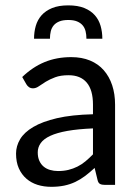

<svg xmlns="http://www.w3.org/2000/svg" viewBox="-20 -703 519 730"><path d="M41 0ZM379.4 0Q366.7 0 359.9 -3.9Q353 -7.8 350.6 -20L339.8 -64.5Q321.3 -47.4 303.5 -33.9Q285.6 -20.5 266.1 -11.2Q246.6 -2 224.1 2.7Q201.7 7.3 174.8 7.3Q147 7.3 122.8 -0.2Q98.6 -7.8 80.3 -23.7Q62 -39.6 51.5 -63.2Q41 -86.9 41 -119.1Q41 -147.5 56.4 -173.6Q71.8 -199.7 106.4 -220.2Q141.1 -240.7 196.8 -253.7Q252.4 -266.6 333.5 -268.6V-305.2Q333.5 -360.8 309.8 -388.9Q286.1 -417 240.7 -417Q210.4 -417 189.7 -409.2Q168.9 -401.4 153.8 -392.1Q138.7 -382.8 127.7 -375Q116.7 -367.2 105.5 -367.2Q96.7 -367.2 90.3 -371.6Q84 -376 80.1 -382.8L64.5 -410.2Q104 -448.2 149.7 -467Q195.3 -485.8 251 -485.8Q291 -485.8 322.3 -472.9Q353.5 -460 374.5 -436Q395.5 -412.1 406.5 -378.9Q417.5 -345.7 417.5 -305.2V0ZM200.7 -52.7Q222.2 -52.7 240.2 -57.1Q258.3 -61.5 274.4 -69.6Q290.5 -77.6 304.9 -89.6Q319.3 -101.6 333.5 -116.2V-214.8Q276.4 -212.4 236.3 -205.3Q196.3 -198.2 171.1 -186.5Q146 -174.8 134.8 -158.9Q123.5 -143.1 123.5 -123.5Q123.5 -105 129.6 -91.6Q135.7 -78.1 146 -69.6Q156.2 -61 170.4 -56.9Q184.6 -52.7 200.7 -52.7ZM239.7 -682.6Q275.9 -682.6 300.8 -672.4Q325.7 -662.1 340.8 -644.8Q356 -627.4 362.5 -604.5Q369.1 -581.5 369.1 -555.7H308.6Q308.6 -571.3 305.4 -584.2Q302.2 -597.2 294.2 -606.7Q286.1 -616.2 272.9 -621.6Q259.8 -627 239.7 -627Q219.2 -627 205.8 -621.6Q192.4 -616.2 184.3 -606.7Q176.3 -597.2 173.1 -584.2Q169.9 -571.3 169.9 -555.7H109.4Q109.4 -581.5 116 -604.5Q122.6 -627.4 137.9 -644.8Q153.3 -662.1 178.2 -672.4Q203.1 -682.6 239.7 -682.6Z"/></svg>

Font: Carlito
Style: Regular
Weight: 400
Designer: Lukasz Dziedzic
Foundry: tyPoland Lukasz Dziedzic
Version: Version 1.103; Beta1; all basic design good, some composites